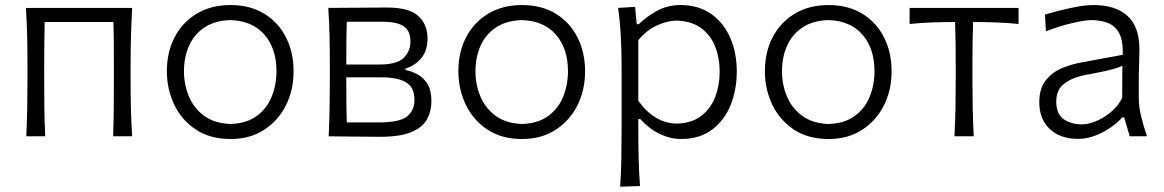

<svg xmlns="http://www.w3.org/2000/svg" viewBox="-20 -526 4494 741"><path d="M81.5 0Q84 -55.5 85 -107Q86 -158.5 86 -219.5V-269.5Q86 -334 84.8 -387Q83.5 -440 80 -495.5H490Q487 -440 485.5 -387Q484 -334 484 -269.5V-219.5Q484 -158.5 485.2 -107Q486.5 -55.5 490 0H416.5Q418.5 -55.5 419 -107Q419.5 -158.5 419.5 -219.5V-269.5Q419.5 -319 419.2 -359.8Q419 -400.5 417.5 -441H152.5Q151.5 -400.5 151 -359.8Q150.5 -319 150.5 -269.5V-219.5Q150.5 -158.5 151.2 -107Q152 -55.5 154.5 0Z M870.5 10.5Q790.5 10.5 735.8 -26Q681 -62.5 652.5 -122.2Q624 -182 624 -251Q624 -325 654.2 -382.8Q684.5 -440.5 739.8 -473.5Q795 -506.5 869.5 -506.5Q946 -506.5 1000.5 -472.8Q1055 -439 1084 -381.2Q1113 -323.5 1113 -251Q1113 -177.5 1083 -118.5Q1053 -59.5 998.5 -24.5Q944 10.5 870.5 10.5ZM870 -47.5Q931 -49.5 970.2 -78Q1009.5 -106.5 1028.2 -152.2Q1047 -198 1047 -251Q1047 -338.5 1000.8 -392Q954.5 -445.5 870 -448.5Q810.5 -447 770.2 -420.8Q730 -394.5 710 -350.2Q690 -306 690 -251Q690 -198.5 709.5 -152.8Q729 -107 769 -78.2Q809 -49.5 870 -47.5Z M1248.5 0Q1251 -55.5 1252 -107Q1253 -158.5 1253 -219.5V-269.5Q1253 -334 1251.8 -387Q1250.5 -440 1247 -495.5Q1291 -495.5 1353.8 -496.2Q1416.5 -497 1473 -497Q1559 -497 1594.5 -464.2Q1630 -431.5 1630 -378Q1630 -330.5 1605.8 -301.5Q1581.5 -272.5 1545 -261.5V-255.5Q1568.5 -251.5 1591.5 -239Q1614.5 -226.5 1629.8 -201.8Q1645 -177 1645 -135Q1645 -97 1628.2 -66Q1611.5 -35 1568.2 -16.5Q1525 2 1445.5 2Q1387 2 1335.8 1Q1284.5 0 1248.5 0ZM1318.5 -442Q1317 -400 1316.8 -361Q1316.5 -322 1316.5 -277H1443.5Q1512.5 -277 1538.2 -302.8Q1564 -328.5 1564 -365.5Q1564 -408.5 1537 -425.2Q1510 -442 1460.5 -442ZM1318.5 -53.5H1442Q1522 -53.5 1550.8 -76.5Q1579.5 -99.5 1579.5 -141Q1579.5 -189 1547 -208.2Q1514.5 -227.5 1452.5 -227.5H1316.5V-221Q1316.5 -175.5 1316.8 -135.5Q1317 -95.5 1318.5 -53.5Z M1995.5 10.5Q1915.5 10.5 1860.8 -26Q1806 -62.5 1777.5 -122.2Q1749 -182 1749 -251Q1749 -325 1779.2 -382.8Q1809.5 -440.5 1864.8 -473.5Q1920 -506.5 1994.5 -506.5Q2071 -506.5 2125.5 -472.8Q2180 -439 2209 -381.2Q2238 -323.5 2238 -251Q2238 -177.5 2208 -118.5Q2178 -59.5 2123.5 -24.5Q2069 10.5 1995.5 10.5ZM1995 -47.5Q2056 -49.5 2095.2 -78Q2134.5 -106.5 2153.2 -152.2Q2172 -198 2172 -251Q2172 -338.5 2125.8 -392Q2079.5 -445.5 1995 -448.5Q1935.5 -447 1895.2 -420.8Q1855 -394.5 1835 -350.2Q1815 -306 1815 -251Q1815 -198.5 1834.5 -152.8Q1854 -107 1894 -78.2Q1934 -49.5 1995 -47.5Z M2373.5 194.5Q2377 139.5 2378 86.5Q2379 33.5 2379 -27.5V-269.5Q2379 -324 2376.2 -381.2Q2373.5 -438.5 2365.5 -495.5L2431 -499.5L2437.5 -432.5H2445Q2474 -461 2515 -483.8Q2556 -506.5 2606.5 -506.5Q2675 -506.5 2723.5 -473Q2772 -439.5 2797.8 -381.2Q2823.5 -323 2823.5 -249.5Q2823.5 -180 2799.8 -120.8Q2776 -61.5 2728 -25.5Q2680 10.5 2608.5 10.5Q2567.5 10.5 2526.5 -9Q2485.5 -28.5 2451 -66.5H2443.5V-25Q2443.5 34 2444.8 85.2Q2446 136.5 2450 192ZM2592 -49Q2650 -50.5 2686.5 -78.8Q2723 -107 2740.2 -152Q2757.5 -197 2757.5 -249Q2757.5 -303.5 2739.5 -347.8Q2721.5 -392 2684.5 -418.5Q2647.5 -445 2590.5 -446.5Q2554 -446 2514.5 -427.5Q2475 -409 2443.5 -371V-137Q2506 -50 2592 -49Z M3178.5 10.5Q3098.5 10.5 3043.8 -26Q2989 -62.5 2960.5 -122.2Q2932 -182 2932 -251Q2932 -325 2962.2 -382.8Q2992.5 -440.5 3047.8 -473.5Q3103 -506.5 3177.5 -506.5Q3254 -506.5 3308.5 -472.8Q3363 -439 3392 -381.2Q3421 -323.5 3421 -251Q3421 -177.5 3391 -118.5Q3361 -59.5 3306.5 -24.5Q3252 10.5 3178.5 10.5ZM3178 -47.5Q3239 -49.5 3278.2 -78Q3317.5 -106.5 3336.2 -152.2Q3355 -198 3355 -251Q3355 -338.5 3308.8 -392Q3262.5 -445.5 3178 -448.5Q3118.5 -447 3078.2 -420.8Q3038 -394.5 3018 -350.2Q2998 -306 2998 -251Q2998 -198.5 3017.5 -152.8Q3037 -107 3077 -78.2Q3117 -49.5 3178 -47.5Z M3663.5 0Q3666.5 -55.5 3667.5 -107Q3668.5 -158.5 3668.5 -219.5V-269.5Q3668.5 -319 3668 -359.8Q3667.5 -400.5 3666 -441Q3623.5 -441 3579 -439.5Q3534.5 -438 3490.5 -433.5V-495.5H3911V-433.5Q3867.5 -438 3822.8 -439.5Q3778 -441 3735.5 -441Q3734 -400.5 3733.5 -359.8Q3733 -319 3733 -269.5V-219.5Q3733 -158.5 3734 -107Q3735 -55.5 3738 0Z M4140.5 10Q4072 10 4031.5 -28Q3991 -66 3991 -131.5Q3991 -184.5 4015.8 -215.8Q4040.5 -247 4077.5 -262.5Q4114.5 -278 4151 -284.5L4313 -314.5Q4315 -371 4298.2 -399.8Q4281.5 -428.5 4253 -438.5Q4224.5 -448.5 4191 -448.5Q4170 -448.5 4120.8 -437.5Q4071.5 -426.5 4016.5 -405L4013 -470Q4035.5 -476.5 4068.2 -485Q4101 -493.5 4136.2 -500Q4171.5 -506.5 4202 -506.5Q4283.5 -506.5 4330.5 -465.5Q4377.5 -424.5 4377.5 -334Q4377.5 -312 4376.2 -277.8Q4375 -243.5 4375 -211V-146.5Q4375 -114 4383.8 -78Q4392.5 -42 4406.5 0H4340L4318.5 -73H4311Q4281.5 -39 4233.8 -14.5Q4186 10 4140.5 10ZM4156.5 -46Q4178.5 -46 4207.8 -57.5Q4237 -69 4265 -91.5Q4293 -114 4311 -147.5L4311.5 -272.5Q4303 -268 4289 -263.2Q4275 -258.5 4247 -252.2Q4219 -246 4168.5 -236.5Q4121.5 -228 4089 -204.5Q4056.5 -181 4056.5 -134Q4056.5 -86 4085.2 -66Q4114 -46 4156.5 -46Z"/></svg>

Font: Commissioner Flair Light
Style: Regular
Weight: 300
Designer: Kostas Bartsokas
Foundry: Kostas Bartsokas
Version: Version 1.000; ttfautohint (v1.8.3)